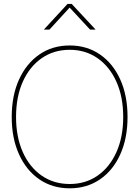

<svg xmlns="http://www.w3.org/2000/svg" viewBox="-20 -972 725 999"><path d="M342.8 7.8Q252.9 7.8 184.8 -38.8Q116.7 -85.4 78.9 -169.2Q41 -252.9 41 -363.3Q41 -474.6 79.1 -558.3Q117.2 -642.1 185.1 -688.7Q252.9 -735.4 342.8 -735.4Q432.1 -735.4 500 -688.7Q567.9 -642.1 605.7 -558.3Q643.6 -474.6 643.6 -363.3Q643.6 -252.4 605.7 -168.7Q567.9 -85 500 -38.6Q432.1 7.8 342.8 7.8ZM342.8 -14.6Q425.3 -14.6 488 -58.3Q550.8 -102.1 585.9 -180.7Q621.1 -259.3 621.1 -363.3Q621.1 -467.8 585.9 -546.4Q550.8 -625 488 -668.9Q425.3 -712.9 342.8 -712.9Q260.3 -712.9 197.3 -669.4Q134.3 -626 98.9 -547.4Q63.5 -468.8 63.5 -363.3Q63.5 -259.8 98.4 -181.2Q133.3 -102.5 196.3 -58.6Q259.3 -14.6 342.8 -14.6ZM237.3 -817.9H208.5V-818.4L331.5 -951.7H353L477.1 -818.4V-817.9H448.7L342.3 -932.6Z"/></svg>

Font: Inter Display Thin
Style: Regular
Weight: 100
Designer: Rasmus Andersson
Foundry: rsms
Version: Version 4.000;git-a52131595